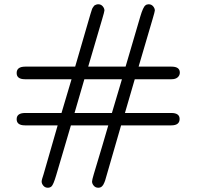

<svg xmlns="http://www.w3.org/2000/svg" viewBox="-20 -714 923 899"><path d="M98 -185H268L315 -343H97Q58 -343 58 -372Q58 -402 98 -402H332Q393 -613 400 -636Q401 -640 403.5 -648Q406 -656 407 -659Q408 -662 410 -668.5Q412 -675 414 -677.5Q416 -680 418.5 -684Q421 -688 424 -689.5Q427 -691 431 -692.5Q435 -694 440 -694Q453 -694 461 -684.5Q469 -675 469 -665Q469 -660 458 -623L393 -402H568L637 -637Q650 -681 661 -689Q667 -694 676 -694Q689 -694 697 -684.5Q705 -675 705 -665Q705 -660 694 -623L629 -402H783Q822 -402 822 -374Q822 -361 812 -352Q802 -343 783 -343H611L565 -185H782Q821 -185 821 -157Q821 -127 782 -127H547Q543 -114 479 108Q478 111 475.5 120Q473 129 472 132Q471 135 468 142Q465 149 463 152Q461 155 457.5 158.5Q454 162 449.5 163.5Q445 165 440 165Q427 165 419 155.5Q411 146 411 136Q411 129 419 102Q465 -50 487 -127H312Q300 -86 277 -8Q254 70 243 107Q230 151 221 159Q214 165 204 165Q191 165 183 155.5Q175 146 175 136Q175 128 184 102Q228 -50 250 -127H97Q58 -127 58 -156Q58 -185 98 -185ZM329 -185H504L551 -343H375Z"/></svg>

Font: Coval
Style: Light
Weight: 300
Foundry: Context Ltd
Version: Version 001.000